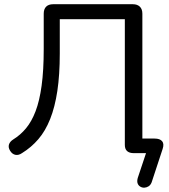

<svg xmlns="http://www.w3.org/2000/svg" viewBox="-20 -725 798 909"><path d="M698 138Q693 151 683.5 157Q674 163 663.5 163.5Q653 164 644 158.5Q635 153 631.5 143Q628 133 632 118L677 -17L688 0H613Q593 0 582 -9.5Q571 -19 571 -39V-634H263V-472Q263 -371 251.5 -294.5Q240 -218 217.5 -161.5Q195 -105 161.5 -66Q128 -27 84 0Q68 11 53 8Q38 5 28 -11Q18 -27 22.5 -41Q27 -55 43 -65Q77 -86 103.5 -118Q130 -150 148.5 -198.5Q167 -247 177 -319Q187 -391 187 -493V-660Q187 -682 198.5 -693.5Q210 -705 232 -705H609Q630 -705 642 -693.5Q654 -682 654 -660V-46L630 -69H712Q737 -69 747.5 -56.5Q758 -44 750 -20Z"/></svg>

Font: Nunito
Style: Regular
Weight: 400
Designer: Vernon Adams
Foundry: Vernon Adams
Version: Version 3.602